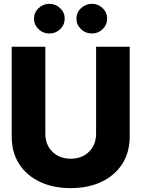

<svg xmlns="http://www.w3.org/2000/svg" viewBox="-20 -971 737 1001"><path d="M481 -727.5H656.2V-258.8Q656.2 -177.2 617.7 -116.9Q579.1 -56.6 509.8 -23.4Q440.4 9.8 348.6 9.8Q256.3 9.8 187 -23.4Q117.7 -56.6 79.3 -116.9Q41 -177.2 41 -258.8V-727.5H216.3V-273.4Q216.3 -216.8 252.9 -180.2Q289.6 -143.6 348.6 -143.6Q407.7 -143.6 444.3 -180.2Q481 -216.8 481 -273.4ZM237.8 -796.4Q204.1 -796.4 180.7 -819.1Q157.2 -841.8 157.2 -873.5Q157.2 -905.8 180.7 -928.2Q204.1 -950.7 237.8 -951.2Q270.5 -950.7 293.9 -928.2Q317.4 -905.8 317.4 -873.5Q317.4 -841.8 293.9 -819.1Q270.5 -796.4 237.8 -796.4ZM459.5 -796.4Q425.8 -796.4 402.1 -819.1Q378.4 -841.8 378.4 -873.5Q378.4 -905.8 402.1 -928.2Q425.8 -950.7 459.5 -951.2Q492.2 -950.7 515.4 -928.2Q538.6 -905.8 538.6 -873.5Q538.6 -841.8 515.4 -819.1Q492.2 -796.4 459.5 -796.4Z"/></svg>

Font: Inter Tight ExtraBold
Style: Regular
Weight: 800
Designer: Rasmus Andersson
Foundry: rsms
Version: Version 3.004; ttfautohint (v1.8.4.7-5d5b)